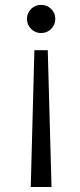

<svg xmlns="http://www.w3.org/2000/svg" viewBox="-20 -560 329 790"><path d="M106.5 209.5 121.5 -353.5H176.5L192 209.5ZM149 -540Q173.5 -540 190.5 -523.2Q207.5 -506.5 207.5 -482Q207.5 -458 190.5 -441Q173.5 -424 149 -424Q125 -424 108 -441Q91 -458 91 -482Q91 -506.5 108 -523.2Q125 -540 149 -540Z"/></svg>

Font: Epilogue
Style: Regular
Weight: 400
Designer: Tyler Finck
Foundry: Etcetera Type Co
Version: Version 2.112